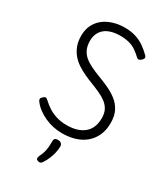

<svg xmlns="http://www.w3.org/2000/svg" viewBox="-276 -1010 1239 1419"><g transform="rotate(30 344.0 -301.0)"><path d="M340 19Q302 19 265 11Q228 3 193.5 -12.5Q159 -28 130 -49.5Q101 -71 80 -99Q72 -110 72 -118.5Q72 -127 84 -138Q97 -150 105 -150.5Q113 -151 129 -136Q151 -115 181.5 -95Q212 -75 252 -62.5Q292 -50 340 -50Q389 -50 426 -61.5Q463 -73 489 -95Q515 -117 528 -149.5Q541 -182 541 -225Q541 -266 526.5 -294Q512 -322 485.5 -342.5Q459 -363 424 -379Q389 -395 348 -411Q313 -424 278 -440.5Q243 -457 211.5 -477.5Q180 -498 156 -526.5Q132 -555 118 -592Q104 -629 104 -677Q104 -728 123 -767.5Q142 -807 176 -834Q210 -861 256 -875.5Q302 -890 356 -890Q407 -890 448.5 -877Q490 -864 523.5 -840.5Q557 -817 587 -787Q595 -779 594.5 -769.5Q594 -760 584 -751Q574 -740 563.5 -737Q553 -734 544 -742Q519 -766 492.5 -784.5Q466 -803 432.5 -812Q399 -821 356 -821Q314 -821 281 -811.5Q248 -802 225.5 -783.5Q203 -765 191 -738Q179 -711 179 -677Q179 -634 193.5 -603.5Q208 -573 233.5 -552Q259 -531 293.5 -514.5Q328 -498 367 -483Q410 -467 454 -447Q498 -427 535 -399Q572 -371 594 -329Q616 -287 616 -226Q616 -168 596.5 -123Q577 -78 541 -46Q505 -14 454 2.5Q403 19 340 19ZM289 285Q278 281 276 273.5Q274 266 279 251Q292 224 298.5 203Q305 182 307 159Q309 136 309 104Q309 90 316.5 83Q324 76 341 76Q360 76 370 85.5Q380 95 380 110Q380 136 373.5 164Q367 192 355.5 219.5Q344 247 328 271Q320 284 311.5 287Q303 290 289 285Z"/></g></svg>

Font: Playwrite GB S Light
Style: Regular
Weight: 300
Designer: Veronika Burian, José Scaglione
Foundry: TypeTogether
Version: Version 1.002